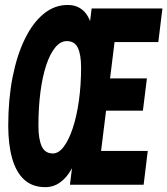

<svg xmlns="http://www.w3.org/2000/svg" viewBox="-20 -762 690 792"><path d="M167 10Q113 10 79.2 -21.5Q45.5 -53 29.8 -110Q14 -167 14 -243.5Q14 -353 32 -444Q50 -535 82.8 -601.8Q115.5 -668.5 160.2 -705Q205 -741.5 259 -741.5Q285.5 -741.5 305 -731.2Q324.5 -721 337.5 -702.2Q350.5 -683.5 357.2 -657.2Q364 -631 364.5 -599L340.5 -584.5L358 -727H650L633 -588.5H452.5L434 -438.5H586L569.5 -305.5H417.5L397 -139.5H589.5L572.5 0H268.5L287.5 -153L302 -143.5Q294 -99.5 275 -64.8Q256 -30 228.5 -10Q201 10 167 10ZM198 -129Q222 -129 243 -156.8Q264 -184.5 280.2 -233.5Q296.5 -282.5 305.5 -346.8Q314.5 -411 314.5 -483.5Q314.5 -536.5 301.2 -564.5Q288 -592.5 255.5 -592.5Q230 -592.5 208.5 -567Q187 -541.5 171.2 -494.8Q155.5 -448 147 -384Q138.5 -320 138.5 -243Q138.5 -188.5 152 -158.8Q165.5 -129 198 -129Z"/></svg>

Font: Spline Sans Mono
Style: Bold Italic
Weight: 700
Italic angle: -4°
Monospace: yes
Version: Version 1.004